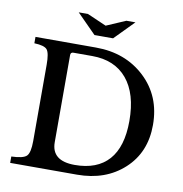

<svg xmlns="http://www.w3.org/2000/svg" viewBox="-94 -978 1017 1067"><g transform="rotate(10 414.5 -445.0)"><path d="M34 0H411Q572 0 675.5 -95Q779 -190 779 -345Q779 -508 669 -611Q559 -714 392 -714H51V-678Q108 -676 123.5 -657Q139 -638 139 -572V-142Q139 -76 120 -57Q101 -38 34 -36ZM274 -664H380Q507 -664 576.5 -581Q646 -498 646 -344Q646 -198 580.5 -124.5Q515 -51 389 -51Q258 -51 258 -156V-648Q258 -664 274 -664ZM477 -781H372L264 -890H316L424 -843L533 -890H584Z"/></g></svg>

Font: Kolar Light
Style: Regular
Weight: 300
Designer: Ramakrishna Saiteja (Kannada); Shiva Nallaperumal (Latin)
Foundry: Indian Type Foundry
Version: Version 1.001;PS 1.0;hotconv 1.0.88;makeotf.lib2.5.647800